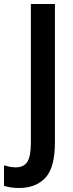

<svg xmlns="http://www.w3.org/2000/svg" viewBox="-81 -734 366 958"><path d="M14 204Q-29 204 -61 193V91Q-48 95 -33 98Q-18 101 -1 101Q37 101 55 74Q73 47 73 -22V-714H193V-24Q193 102 145.5 153Q98 204 14 204Z"/></svg>

Font: Noto Sans Myanmar UI Condensed SemiBold
Style: Regular
Weight: 600
Width: 3
Designer: Monotype Design Team
Foundry: Monotype Imaging Inc.
Version: Version 2.103; ttfautohint (v1.8.4.7-5d5b)